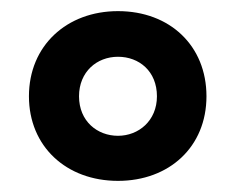

<svg xmlns="http://www.w3.org/2000/svg" viewBox="-20 -810 424 345"><path d="M192 -485C284 -485 351 -546 351 -637C351 -728 285 -790 192 -790C100 -790 32 -728 32 -637C32 -547 99 -485 192 -485ZM192 -566C155 -566 122 -592 122 -637C122 -681 154 -708 192 -708C230 -708 262 -682 262 -637C262 -593 229 -566 192 -566Z"/></svg>

Font: Noto Sans Malayalam UI Condensed
Style: Bold
Weight: 700
Width: 3
Designer: Jelle Bosma - Monotype Design Team
Foundry: Monotype Imaging Inc.
Version: Version 2.104